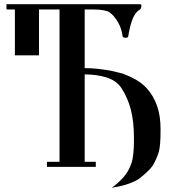

<svg xmlns="http://www.w3.org/2000/svg" viewBox="-20 -796 805 916"><path d="M646 -776Q658 -776 654 -765Q654 -761 652 -756.5Q650 -752 648 -751Q622 -735 609.5 -697.5Q597 -660 592 -623Q590 -615 579 -616Q566 -616 565 -623Q561 -658 543.5 -689Q526 -720 503 -737Q495 -743 474 -747Q453 -751 420 -751H384V-471Q416 -471 447 -467.5Q478 -464 507 -459L565 -445Q600 -432 629 -415.5Q658 -399 681 -374Q713 -338 729.5 -290.5Q746 -243 746 -180Q746 -138 744 -111.5Q742 -85 735.5 -64.5Q729 -44 715 -17Q706 1 685 21Q664 41 646 55Q633 65 605.5 76Q578 87 558 91L513 100Q545 77 570 48.5Q595 20 608 -20Q613 -34 616 -63Q619 -92 619 -117V-140Q619 -215 604.5 -272Q590 -329 558 -378Q533 -413 486.5 -427Q440 -441 384 -441V-24H437V0H204V-24H264V-751H166V-532H51V-751H11V-776Z"/></svg>

Font: Ponomar
Style: Regular
Weight: 400
Version: Version 1.301; ttfautohint (v1.8.4.7-5d5b)